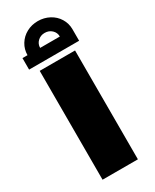

<svg xmlns="http://www.w3.org/2000/svg" viewBox="-235 -993 853 1054"><g transform="rotate(-30 192.0 -466.0)"><path d="M80 -690H304V0H80ZM350 -798V-725H33V-798H65Q65 -835 84 -866Q103 -897 135.5 -914.5Q168 -932 207 -932Q246 -932 279 -914.5Q312 -897 331 -866Q350 -835 350 -798ZM270 -798Q270 -823 252 -840Q234 -857 207 -857Q181 -857 163 -840Q145 -823 145 -798Z"/></g></svg>

Font: Cairo Black
Style: Regular
Weight: 900
Designer: Mohamed Gaber, Accademia di Belle Arti di Urbino and others
Foundry: Kief Type Foundry, Accademia di Belle Arti di Urbino and others
Version: Version 3.011